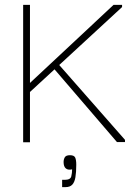

<svg xmlns="http://www.w3.org/2000/svg" viewBox="-20 -583 567 788"><path d="M96 -199V-236L446 -563H481V-554ZM75 1V-563H103V1ZM460 0 199 -304 218 -322 493 -9V0ZM235 185V155H246Q269 155 272.5 141Q276 127 276 112Q260 116 250.5 108.5Q241 101 241 82Q241 71 246 62.5Q251 54 267 54Q284 54 288.5 63.5Q293 73 293 93Q293 124 289.5 144.5Q286 165 276.5 175Q267 185 249 185Z"/></svg>

Font: Darker Grotesque Light
Style: Regular
Weight: 300
Designer: Gabriel Lam
Foundry: TypeRant
Version: Version 1.000;gftools[0.9.28]